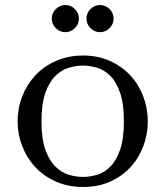

<svg xmlns="http://www.w3.org/2000/svg" viewBox="-20 -732 658 764"><path d="M568 -249Q568 -197 550 -149.5Q532 -102 498.5 -66Q465 -30 417.5 -9Q370 12 311 12Q251 12 202.5 -9.5Q154 -31 120.5 -67Q87 -103 68.5 -150.5Q50 -198 50 -249Q50 -301 68.5 -348.5Q87 -396 120.5 -432Q154 -468 202.5 -489.5Q251 -511 311 -511Q370 -511 417.5 -489.5Q465 -468 498.5 -432Q532 -396 550 -348.5Q568 -301 568 -249ZM473 -249Q473 -319 458 -362.5Q443 -406 419 -430Q395 -454 366 -462.5Q337 -471 310 -471Q283 -471 254 -462.5Q225 -454 200.5 -430Q176 -406 160.5 -362.5Q145 -319 145 -249Q145 -180 160.5 -136.5Q176 -93 200.5 -69Q225 -45 254 -36.5Q283 -28 310 -28Q337 -28 366 -36.5Q395 -45 419 -69Q443 -93 458 -136.5Q473 -180 473 -249ZM186 -658Q186 -636 202 -620Q218 -604 240 -604Q262 -604 278 -620Q294 -636 294 -658Q294 -680 278 -696Q262 -712 240 -712Q218 -712 202 -696Q186 -680 186 -658ZM324 -658Q324 -636 340 -620Q356 -604 378 -604Q400 -604 416 -620Q432 -636 432 -658Q432 -680 416 -696Q400 -712 378 -712Q356 -712 340 -696Q324 -680 324 -658Z"/></svg>

Font: Tenor Sans
Style: Regular
Weight: 400
Designer: Denis Masharov
Foundry: Denis Masharov
Version: Version 1.1